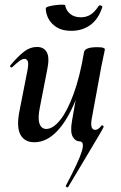

<svg xmlns="http://www.w3.org/2000/svg" viewBox="-20 -596 516 822"><path d="M127 13Q85 13 67.5 -19.5Q50 -52 63 -119L98 -297Q103 -326 98.5 -335Q94 -344 85 -344Q75 -344 62 -334Q49 -324 33 -309Q29 -305 25 -309Q21 -313 25 -317Q57 -355 83 -375Q109 -395 138 -395Q168 -395 180.5 -372Q193 -349 182 -297L151 -138Q141 -90 149 -67Q157 -44 178 -44Q207 -44 237.5 -82Q268 -120 295 -193.5Q322 -267 340 -374L358 -373Q339 -255 304 -168Q269 -81 224 -34Q179 13 127 13ZM271 206Q270 207 265.5 205Q261 203 262 199Q290 146 307 109.5Q324 73 330.5 51Q337 29 334 19Q331 9 319 9Q303 9 291.5 -10.5Q280 -30 288 -77L340 -374Q345 -394 396 -394Q416 -394 422.5 -391Q429 -388 429 -386Q429 -382 424 -360Q419 -338 414 -312L373 -89Q364 -40 388 -40Q391 -40 395 -41.5Q399 -43 404 -47Q409 -51 414 -58Q416 -61 420.5 -58.5Q425 -56 423 -51Q421 -46 402.5 -14.5Q384 17 351 72Q318 127 271 206ZM285 -464Q247 -464 223 -479Q199 -494 187.5 -516Q176 -538 176 -560Q176 -565 188.5 -568.5Q201 -572 217 -574Q233 -576 246 -576Q259 -576 259 -573Q263 -551 280.5 -536.5Q298 -522 326 -522Q350 -522 368 -533.5Q386 -545 402 -570Q406 -575 413 -572Q420 -569 418 -566Q402 -515 367.5 -489.5Q333 -464 285 -464Z"/></svg>

Font: Cormorant Light
Style: Italic
Weight: 300
Italic angle: -10°
Designer: Christian Thalmann (Catharsis Fonts)
Foundry: Catharsis Fonts
Version: Version 4.000